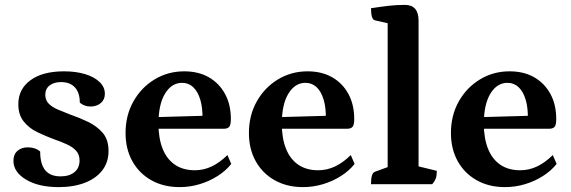

<svg xmlns="http://www.w3.org/2000/svg" viewBox="-20 -754 2336 786"><path d="M219.9 12Q137.9 12 86.5 -18.8Q35 -49.6 35 -95.9Q35 -122.1 51.5 -136.4Q68 -150.8 93.7 -150.8Q124.8 -150.8 144.5 -133.6Q144.5 -82.4 165.1 -57.2Q185.8 -32 227.9 -32Q263.8 -32 284.8 -49.2Q305.7 -66.5 305.7 -97Q305.7 -121.7 291.1 -137.4Q276.4 -153 252.7 -163.6Q228.9 -174.3 201.2 -183.9Q167.4 -196.4 133.4 -212.6Q99.5 -228.8 77.3 -256.4Q55 -283.9 55 -327.3Q55 -389.5 104.9 -425.7Q154.7 -462 241.8 -462Q291 -462 328.6 -450.5Q366.2 -439.1 387.7 -418.2Q409.3 -397.4 409.3 -370.1Q409.3 -346.2 392.6 -332.1Q375.9 -318 350.2 -318Q324.8 -318 306.7 -333.9Q306.7 -374.5 286.6 -396.3Q266.6 -418 230.2 -418Q200.4 -418 182.9 -404.1Q165.4 -390.1 165.4 -365.9Q165.4 -344 179.4 -329.7Q193.5 -315.5 216.6 -305.6Q239.7 -295.7 266.2 -285.6Q302.6 -273.1 339.1 -255.8Q375.6 -238.6 400 -210.8Q424.3 -182.9 424.3 -135.8Q424.3 -90.1 399.1 -57Q373.8 -23.9 327.9 -6Q281.9 12 219.9 12Z M715.4 12Q649.4 12 599.4 -16.2Q549.4 -44.4 521.7 -94.3Q494 -144.2 494 -209.5Q494 -281.6 526.1 -338.7Q558.2 -395.8 612.8 -428.9Q667.4 -462 734.1 -462Q792.4 -462 835 -437.6Q877.5 -413.2 901.3 -369.4Q925.1 -325.6 925.1 -266.5Q925.1 -242.1 918.1 -234.5Q911.1 -226.9 895.8 -226.9H584.4V-273.6L820.4 -280.2L808.9 -265.1Q810 -312.7 799.9 -346.1Q789.8 -379.5 770.9 -397.2Q752.1 -414.9 725.4 -414.9Q682.5 -414.9 655.6 -370.7Q628.7 -326.5 628.7 -247.4Q628.7 -187.9 645.8 -145.2Q662.8 -102.5 696.1 -79.7Q729.5 -57 777.5 -57Q813.9 -57 846.8 -72.7Q879.8 -88.5 911 -119.2L926.7 -82.9Q904.4 -54.7 870.2 -33.1Q836.1 -11.5 796.5 0.2Q757 12 715.4 12Z M1220.4 12Q1154.4 12 1104.4 -16.2Q1054.4 -44.4 1026.7 -94.3Q999 -144.2 999 -209.5Q999 -281.6 1031.1 -338.7Q1063.2 -395.8 1117.8 -428.9Q1172.4 -462 1239.1 -462Q1297.4 -462 1340 -437.6Q1382.5 -413.2 1406.3 -369.4Q1430.1 -325.6 1430.1 -266.5Q1430.1 -242.1 1423.1 -234.5Q1416.1 -226.9 1400.8 -226.9H1089.4V-273.6L1325.4 -280.2L1313.9 -265.1Q1315 -312.7 1304.9 -346.1Q1294.8 -379.5 1275.9 -397.2Q1257.1 -414.9 1230.4 -414.9Q1187.5 -414.9 1160.6 -370.7Q1133.7 -326.5 1133.7 -247.4Q1133.7 -187.9 1150.8 -145.2Q1167.8 -102.5 1201.1 -79.7Q1234.5 -57 1282.5 -57Q1318.9 -57 1351.8 -72.7Q1384.8 -88.5 1416 -119.2L1431.7 -82.9Q1409.4 -54.7 1375.2 -33.1Q1341.1 -11.5 1301.5 0.2Q1262 12 1220.4 12Z M1498.8 0Q1498.8 -24.2 1502.8 -36Q1506.8 -47.9 1514.8 -50.9L1578 -73.9L1567 -58.6V-671.3L1579 -656.3L1514.3 -670.9Q1498.8 -674.8 1498.8 -720.3Q1536.8 -726.2 1569.5 -730.1Q1602.2 -734 1637.1 -734Q1693.5 -734 1693.5 -669.7V-61.9L1681.5 -75.8L1768.3 -54.6Q1768.3 -36.4 1764.4 -24.6Q1760.4 -12.9 1749.4 0Z M2047.4 12Q1981.4 12 1931.4 -16.2Q1881.4 -44.4 1853.7 -94.3Q1826 -144.2 1826 -209.5Q1826 -281.6 1858.1 -338.7Q1890.2 -395.8 1944.8 -428.9Q1999.4 -462 2066.1 -462Q2124.4 -462 2167 -437.6Q2209.5 -413.2 2233.3 -369.4Q2257.1 -325.6 2257.1 -266.5Q2257.1 -242.1 2250.1 -234.5Q2243.1 -226.9 2227.8 -226.9H1916.4V-273.6L2152.4 -280.2L2140.9 -265.1Q2142 -312.7 2131.9 -346.1Q2121.8 -379.5 2102.9 -397.2Q2084.1 -414.9 2057.4 -414.9Q2014.5 -414.9 1987.6 -370.7Q1960.7 -326.5 1960.7 -247.4Q1960.7 -187.9 1977.8 -145.2Q1994.8 -102.5 2028.1 -79.7Q2061.5 -57 2109.5 -57Q2145.9 -57 2178.8 -72.7Q2211.8 -88.5 2243 -119.2L2258.7 -82.9Q2236.4 -54.7 2202.2 -33.1Q2168.1 -11.5 2128.5 0.2Q2089 12 2047.4 12Z"/></svg>

Font: Pitagon Serif
Style: Regular
Weight: 400
Designer: Travis Tran
Foundry: Pitagon
Version: Version 1.000;gftools[0.9.26]